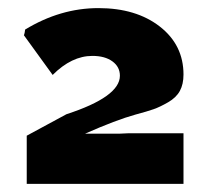

<svg xmlns="http://www.w3.org/2000/svg" viewBox="-20 -791 529 474"><path d="M42 -718Q129 -771 223 -771Q316 -771 374.5 -725.5Q433 -680 433 -607Q433 -583 424 -566.5Q415 -550 395 -538.5Q375 -527 359.5 -521.5Q344 -516 314 -508Q267 -495 190 -461H275Q278 -461 286 -461.5Q294 -462 297 -462H433V-337H46V-456Q62 -465 95 -482.5Q128 -500 144 -509Q276 -552 276 -604Q276 -626 257.5 -639.5Q239 -653 208 -653Q157 -653 110 -606Q98 -622 74.5 -655Q51 -688 39 -704Q40 -706 41 -711Q42 -716 42 -718Z"/></svg>

Font: Coval
Style: Black
Weight: 1000
Foundry: Context Ltd
Version: Version 001.000